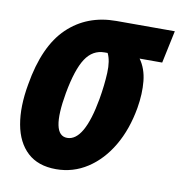

<svg xmlns="http://www.w3.org/2000/svg" viewBox="-68 -612 648 686"><g transform="rotate(10 256.0 -269.5)"><path d="M179 10Q114 10 75.5 -25.5Q37 -61 25.5 -124.5Q14 -188 29 -271Q53 -414 123.5 -481.5Q194 -549 300 -549H512L487 -431H405Q428 -399 432.5 -354Q437 -309 428 -256Q414 -176 379 -116.5Q344 -57 292.5 -23.5Q241 10 179 10ZM199 -107Q261 -107 289 -264Q298 -316 300 -360.5Q302 -405 289 -431H278Q235 -431 209 -391.5Q183 -352 167 -264Q139 -107 199 -107Z"/></g></svg>

Font: Noto Sans ExtraCondensed ExtraBold
Style: Italic
Weight: 800
Width: 2
Italic angle: -12°
Designer: Monotype Design Team
Foundry: Monotype Imaging Inc.
Version: Version 2.013; ttfautohint (v1.8.4.7-5d5b)